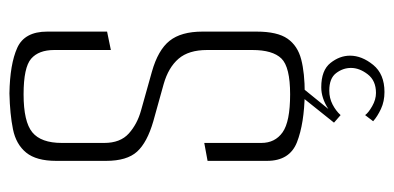

<svg xmlns="http://www.w3.org/2000/svg" viewBox="-234 -429 835 407"><g transform="rotate(-90 183.5 -225.5)"><path d="M189 3Q125 2 85.5 -13.5Q46 -29 46 -77V-203L84 -210V-89Q84 -60 106.5 -44Q129 -28 187 -28Q245 -28 263 -46.5Q281 -65 281 -108V-204Q281 -243 262.5 -264.5Q244 -286 209 -296L130 -318Q85 -331 65.5 -352.5Q46 -374 46 -418V-524Q46 -566 63.5 -587.5Q81 -609 113 -615.5Q145 -622 189 -623Q251 -622 285.5 -606.5Q320 -591 320 -543V-416L281 -408V-528Q281 -561 262.5 -577Q244 -593 187 -593Q129 -593 106.5 -574.5Q84 -556 84 -512V-422Q84 -388 104 -370Q124 -352 153 -344L235 -321Q281 -308 300.5 -283.5Q320 -259 320 -214V-99Q320 -55 305 -33.5Q290 -12 261 -4.5Q232 3 189 3ZM192 172Q172 172 156 164.5Q140 157 130 148L143 131Q148 138 162 146Q176 154 190 154Q216 154 229.5 136.5Q243 119 243 101Q243 84 232 69.5Q221 55 195 55Q179 55 165.5 62Q152 69 143 79L127 65L179 0H199L156 53Q179 38 202 38Q238 38 253.5 57.5Q269 77 269 99Q269 124 249.5 148Q230 172 192 172Z"/></g></svg>

Font: Smooch Sans Light
Style: Regular
Weight: 300
Designer: Robert E. Leuschke
Foundry: Robert E. Leuschke
Version: Version 1.010; ttfautohint (v1.8.3)